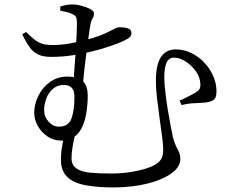

<svg xmlns="http://www.w3.org/2000/svg" viewBox="-20 -787 1040 855"><path d="M96.2 -644.7Q123.3 -617.2 142 -604.9Q160.7 -592.7 177.2 -589.6Q193.7 -586.5 215.5 -586.5Q242.2 -586.5 267.4 -589.8Q292.6 -593.1 315.5 -598.4Q338.4 -603.6 357.1 -608Q397 -618 423.4 -628.1Q449.8 -638.1 465.9 -646.7Q482.1 -655.3 492.8 -660.4Q503.5 -665.6 511.6 -665.6Q523.2 -665.6 535.7 -664Q548.2 -662.5 556.7 -657Q565.3 -651.6 565.3 -638.4Q565.3 -625 550.1 -615.5Q534.9 -606.1 506.6 -594.4Q494.6 -589.9 465.9 -580Q437.2 -570.1 396.3 -559.6Q355.5 -549.1 307.2 -541.4Q259 -533.7 207.7 -533.7Q173.3 -533.7 151 -543.8Q128.8 -553.8 112.4 -576.1Q96 -598.4 79.1 -634.5ZM248.4 -758.2Q264.3 -762.9 277.5 -765.1Q290.8 -767.2 304.9 -767.2Q320.3 -767.2 342.3 -761.5Q364.3 -755.7 381.3 -747.1Q398.3 -738.6 398.3 -727.9Q398.3 -712.9 392.4 -705.2Q386.4 -697.6 382.2 -676.1Q379.8 -661.2 375.5 -630.5Q371.2 -599.8 365.9 -560.8Q360.7 -521.8 356 -479.9Q351.3 -437.9 347.9 -399.6L306.9 -422Q309.4 -454.7 312.4 -493.4Q315.4 -532.1 317.9 -570.3Q320.3 -608.5 321.5 -639.3Q322.7 -670.1 322.7 -685.4Q322.7 -702.2 319 -710.2Q315.3 -718.2 302.2 -724.4Q292.4 -729.8 276.5 -733.5Q260.7 -737.1 248.6 -739.3ZM370.7 -360.3Q370.7 -324.7 365.4 -289.3Q360.2 -253.8 347.5 -224.7Q334.9 -195.6 311.6 -178.2Q288.2 -160.9 252 -160.9Q219.7 -160.9 192.5 -178.7Q165.3 -196.5 148.9 -225Q132.4 -253.5 132.4 -284.4Q132.4 -323.1 150.8 -360.3Q169.1 -397.5 202.4 -421.7Q235.6 -445.9 280.6 -445.9Q320.8 -445.9 345.8 -427.9Q370.7 -409.8 370.7 -360.3ZM242 -223Q284.9 -223 298.2 -259Q311.5 -295.1 311.5 -355.6Q311.5 -384.4 298.7 -396.6Q286 -408.8 264.7 -408.8Q235.4 -408.8 215.5 -391.2Q195.5 -373.7 186 -347.5Q176.5 -321.4 176.5 -296.5Q176.5 -266.8 196.6 -244.9Q216.6 -223 242 -223ZM319.7 -206.7Q309.3 -170 303.8 -137.5Q298.4 -104.9 298.4 -83.1Q298.4 -51.5 320.6 -36.6Q342.8 -21.7 382.4 -18Q422.1 -14.3 473.2 -14.3Q534.1 -14.3 586.3 -25.3Q638.4 -36.2 665.8 -50.8Q685.1 -61.1 695.9 -75.8Q706.8 -90.5 706.8 -121.8Q706.8 -141.2 701.8 -179Q696.9 -216.9 690.4 -262Q684 -307.2 679.1 -350.4Q674.1 -393.6 674.1 -423.4Q674.1 -499.2 696.7 -533.1Q719.4 -567 762.3 -567Q798.2 -567 830.8 -551.5Q863.4 -535.9 889 -509.1Q914.7 -482.3 929.4 -448.8Q944.1 -415.2 944.1 -379.6Q944.1 -363.1 939.5 -352.9Q934.8 -342.7 923.9 -337.7Q912.9 -332.7 894.4 -330.4Q883.3 -329.6 871.8 -328.8Q860.3 -328 847.4 -327.6Q834.5 -327.2 819.8 -325.2Q805.2 -323.2 788.3 -319L779.5 -338.9Q799.1 -347.3 822.1 -359.1Q845 -370.9 856 -378.3Q866.4 -385.9 869.4 -392.5Q872.4 -399.1 872.4 -409.1Q872.4 -440.6 853.3 -468Q834.1 -495.3 807.1 -512.9Q780.1 -530.5 754.6 -530.5Q730.1 -529.7 720.8 -505.8Q711.6 -482 711.6 -442.9Q711.6 -418.6 715.9 -380.2Q720.2 -341.9 726.8 -300.7Q733.5 -259.5 740.2 -224.8Q746.9 -190 750.8 -173.2Q757.7 -148.3 765 -134Q772.3 -119.6 777.6 -108.3Q782.9 -96.9 782.9 -78.8Q782.9 -50.2 757.9 -26.9Q732.8 -3.5 690.6 13.3Q648.3 30.2 595.2 38.9Q542.1 47.6 485.3 47.6Q412.5 47.6 359.9 37.6Q307.2 27.6 279.4 0.9Q251.5 -25.7 251.5 -74.9Q251.5 -110.7 257.6 -141.3Q263.7 -171.8 270.1 -205.9Z"/></svg>

Font: Noto Serif KR
Style: Regular
Weight: 200
Designer: Ryoko NISHIZUKA 西塚涼子 (kana & ideographs); Frank Grießhammer (Latin, Greek & Cyrillic); Wenlong ZHANG 张文龙 (bopomofo); San
Foundry: Adobe
Version: Version 2.001;hotconv 1.1.0;makeotfexe 2.6.0